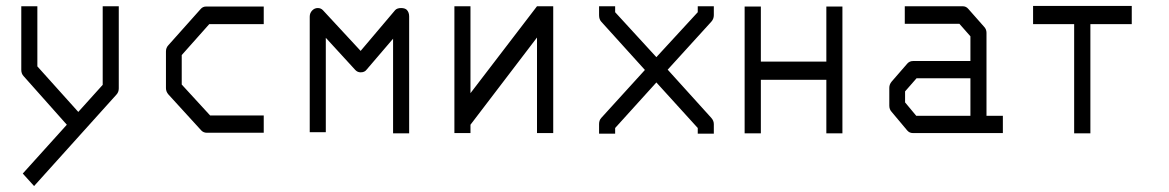

<svg xmlns="http://www.w3.org/2000/svg" viewBox="-20 -497 3928 645"><path d="M204.5 -78 59.5 -241Q51.5 -249.5 51.5 -262V-476H105.5V-274L243 -121L325 -212V-476H379V-200Q379 -187.5 371 -179L94.5 128L56.5 86Z M866 -475V-416H683L590.5 -312V-213L686 -109H866V-51H675Q663.5 -51 656 -59L545.5 -180Q537.5 -189.5 537.5 -201V-324Q537.5 -336.5 545.5 -345L653.5 -466Q661 -475 671.5 -475Z M1074.5 -53H1020.5V-441Q1020.5 -453 1028.5 -461.5Q1036.5 -470 1047.5 -470Q1058.5 -470 1065.5 -462L1191.5 -326L1307.5 -463Q1314 -470 1327.5 -470Q1340 -470 1346.5 -464Q1354.5 -455.5 1354.5 -442V-49H1300.5V-367L1211.5 -263Q1205 -254 1191.5 -254Q1181 -254 1173.5 -262L1074.5 -370Z M1838.5 -50H1784V-371L1560.5 -78V-50H1506.5V-476H1560.5V-184L1784 -476H1838.5Z M2185 -220 2046.5 -67V-48H1992.5V-80Q1992.5 -93 2000 -101L2146.5 -262L2000 -424Q1992.5 -432 1992.5 -446V-476H2046.5V-456L2185 -305L2324 -456V-476H2378V-446Q2378 -433.5 2369.5 -424L2223 -263L2369.5 -101Q2378 -91.5 2378 -80V-48H2324V-67Z M2481.5 -475H2536V-290H2756V-475H2810V-49H2756V-229H2536V-49H2481.5Z M3240 -108V-234H3059L3020.5 -190V-153L3058 -108ZM3294 -108H3349V-50H3046.5Q3035 -50 3027.5 -59L2975.5 -121Q2967.5 -129.5 2967.5 -142V-202Q2967.5 -213.5 2975.5 -223L3028.5 -284Q3036 -292 3047.5 -292H3240V-375L3203 -417H3019.5V-476H3214Q3225.5 -476 3233 -467L3286 -407Q3294 -398.5 3294 -387Z M3450.5 -477H3782V-416H3643V-49H3588.5V-416H3450.5Z"/></svg>

Font: 3270 Nerd Font Mono SemCond
Style: Regular
Weight: 400
Monospace: yes
Version: Version 3.0.1;Nerd Fonts 3.1.1